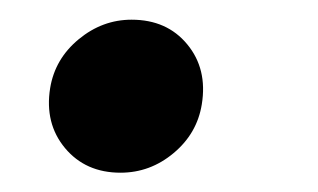

<svg xmlns="http://www.w3.org/2000/svg" viewBox="-20 -168 325 196"><path d="M103 8.3Q67.4 8.3 46.4 -16.8Q25.4 -42 31.2 -78.1Q36.1 -107.9 60.3 -127.9Q84.5 -147.9 114.3 -147.9Q150.4 -147.9 171.1 -122.8Q191.9 -97.7 186 -61.5Q181.2 -31.7 157.2 -11.7Q133.3 8.3 103 8.3Z"/></svg>

Font: Inter Tight SemiBold
Style: Italic
Weight: 600
Italic angle: -9.39999°
Designer: Rasmus Andersson
Foundry: rsms
Version: Version 3.004